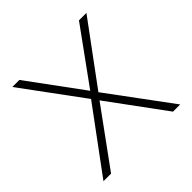

<svg xmlns="http://www.w3.org/2000/svg" viewBox="-169 -811 964 964"><g transform="rotate(-45 313.0 -329.0)"><path d="M285 -336 48 -658H98L311 -368L521 -658H574L335 -334L582 0H531L310 -301L91 0H37Z"/></g></svg>

Font: Ysabeau Light
Style: Regular
Weight: 300
Designer: Christian Thalmann (Catharsis Fonts)
Version: Version 0.003